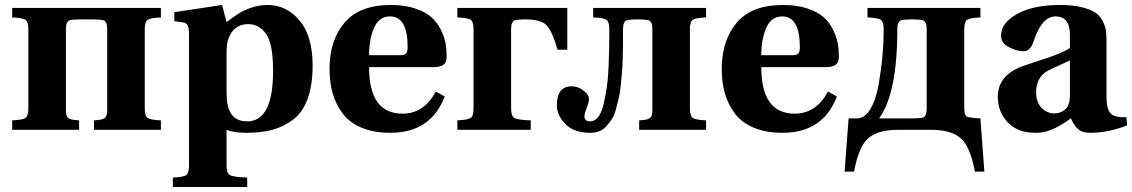

<svg xmlns="http://www.w3.org/2000/svg" viewBox="-20 -522 4552 772"><path d="M29 0V-38Q72 -40 83 -48Q94 -56 94 -87V-403Q94 -434 83 -442Q72 -450 29 -452V-490H627V-452Q584 -450 573 -442Q562 -434 562 -403V-87Q562 -56 573 -48Q584 -40 627 -38V0H358V-38L379 -40Q396 -42 403.5 -49.5Q411 -57 411 -80V-405Q411 -421 407 -429.5Q403 -438 397.5 -440Q392 -442 379 -443L358 -444H298L277 -443Q264 -442 258.5 -440Q253 -438 249 -429.5Q245 -421 245 -405V-80Q245 -57 252.5 -49.5Q260 -42 277 -40L298 -38V0Z M675 192Q718 190 729 182Q740 174 740 143V-381Q740 -410 734.5 -420Q729 -430 716 -432L681 -437V-473L873 -502L891 -433Q921 -456 941 -468.5Q961 -481 992 -491.5Q1023 -502 1056 -502Q1132 -502 1184.5 -439.5Q1237 -377 1237 -259Q1237 -180 1217 -125Q1197 -70 1158.5 -41Q1120 -12 1075 0Q1030 12 970 12Q920 12 891 0V143Q891 174 904.5 182Q918 190 974 192V230H675ZM891 -152Q891 -121 895 -101Q909 -34 974 -34Q1078 -34 1078 -237Q1078 -346 1050 -385.5Q1022 -425 978 -425Q919 -425 898 -365Q891 -345 891 -310Z M1305 -245Q1305 -359 1365 -430.5Q1425 -502 1552 -502Q1607 -502 1649 -488Q1691 -474 1714.5 -453Q1738 -432 1752.5 -402.5Q1767 -373 1771.5 -347.5Q1776 -322 1776 -294Q1776 -271 1763 -261.5Q1750 -252 1722 -252H1464Q1464 -65 1598 -65Q1685 -65 1732 -154L1768 -134Q1712 12 1550 12Q1483 12 1434 -8.5Q1385 -29 1357.5 -66Q1330 -103 1317.5 -147Q1305 -191 1305 -245ZM1464 -300H1588Q1606 -300 1612.5 -306.5Q1619 -313 1619 -333Q1619 -456 1548 -456Q1504 -456 1484 -410Q1464 -364 1464 -300Z M1819 0V-38Q1862 -40 1873 -48Q1884 -56 1884 -87V-403Q1884 -434 1873 -442Q1862 -450 1819 -452V-490H2261V-322H2222Q2201 -395 2178.5 -419.5Q2156 -444 2092 -444H2088L2067 -443Q2054 -442 2048.5 -440Q2043 -438 2039 -429.5Q2035 -421 2035 -405V-87Q2035 -56 2047.5 -48Q2060 -40 2114 -38V0Z M2219 -98Q2219 -175 2279 -175Q2303 -175 2325.5 -158.5Q2348 -142 2348 -122Q2348 -111 2339 -88Q2330 -65 2330 -55Q2330 -34 2353 -34Q2371 -34 2385 -51.5Q2399 -69 2407 -103.5Q2415 -138 2420 -171.5Q2425 -205 2427 -254.5Q2429 -304 2429.5 -332.5Q2430 -361 2430 -403Q2430 -434 2419 -442Q2408 -450 2365 -452V-490H2819V-452Q2776 -450 2765 -442Q2754 -434 2754 -403V-87Q2754 -56 2765 -48Q2776 -40 2819 -38V0H2550V-38L2571 -40Q2588 -42 2595.5 -49.5Q2603 -57 2603 -80V-405Q2603 -421 2599 -429.5Q2595 -438 2589.5 -440Q2584 -442 2571 -443L2550 -444H2538L2517 -443Q2504 -442 2498.5 -440Q2493 -438 2489 -429.5Q2485 -421 2485 -405Q2485 -369 2485 -348.5Q2485 -328 2484 -292Q2483 -256 2481 -233.5Q2479 -211 2476 -179.5Q2473 -148 2468 -127.5Q2463 -107 2456.5 -82.5Q2450 -58 2440 -43Q2430 -28 2418 -14.5Q2406 -1 2390 5.5Q2374 12 2355 12Q2287 12 2253 -23.5Q2219 -59 2219 -98Z M2882 -245Q2882 -359 2942 -430.5Q3002 -502 3129 -502Q3184 -502 3226 -488Q3268 -474 3291.5 -453Q3315 -432 3329.5 -402.5Q3344 -373 3348.5 -347.5Q3353 -322 3353 -294Q3353 -271 3340 -261.5Q3327 -252 3299 -252H3041Q3041 -65 3175 -65Q3262 -65 3309 -154L3345 -134Q3289 12 3127 12Q3060 12 3011 -8.5Q2962 -29 2934.5 -66Q2907 -103 2894.5 -147Q2882 -191 2882 -245ZM3041 -300H3165Q3183 -300 3189.5 -306.5Q3196 -313 3196 -333Q3196 -456 3125 -456Q3081 -456 3061 -410Q3041 -364 3041 -300Z M3376 168 3392 -46Q3392 -46 3426 -46Q3457 -46 3479.5 -83.5Q3502 -121 3512.5 -180.5Q3523 -240 3528 -295Q3533 -350 3533 -403Q3533 -434 3522 -442Q3511 -450 3468 -452V-490H3922V-452Q3879 -450 3868 -442Q3857 -434 3857 -403V-89Q3857 -60 3866.5 -54Q3876 -48 3922 -46L3938 168H3900Q3881 66 3842 33Q3803 0 3725 0H3589Q3511 0 3472 33Q3433 66 3414 168ZM3515 -46H3653L3674 -47Q3687 -48 3692.5 -50Q3698 -52 3702 -60.5Q3706 -69 3706 -85V-405Q3706 -421 3702 -429.5Q3698 -438 3692.5 -440Q3687 -442 3674 -443L3653 -444H3641L3620 -443Q3607 -442 3601.5 -440Q3596 -438 3592 -429.5Q3588 -421 3588 -405Q3588 -147 3515 -46Z M3992 -133Q3992 -222 4098 -258Q4109 -262 4137.5 -271.5Q4166 -281 4182 -286Q4198 -291 4220 -299.5Q4242 -308 4257 -315Q4272 -322 4282 -329V-382Q4282 -456 4224 -456Q4169 -456 4136 -356Q4123 -316 4095 -316Q4068 -316 4036.5 -332.5Q4005 -349 4005 -379Q4005 -430 4070 -466Q4135 -502 4242 -502Q4293 -502 4329.5 -493Q4366 -484 4384.5 -471Q4403 -458 4413.5 -437.5Q4424 -417 4426.5 -401Q4429 -385 4429 -362V-131Q4429 -66 4461 -56Q4482 -49 4509 -51L4512 -18Q4436 12 4364 12Q4331 12 4314.5 -3Q4298 -18 4286 -46Q4283 -44 4270.5 -35.5Q4258 -27 4253 -24Q4248 -21 4235.5 -14Q4223 -7 4214.5 -3.5Q4206 0 4193.5 4.5Q4181 9 4168.5 10.5Q4156 12 4143 12Q4071 12 4031.5 -30.5Q3992 -73 3992 -133ZM4146 -150Q4146 -112 4167.5 -89Q4189 -66 4220 -66Q4244 -66 4262.5 -81.5Q4281 -97 4282 -134V-279Q4200 -242 4192 -237Q4146 -211 4146 -150Z"/></svg>

Font: Heuristica
Style: Bold
Weight: 700
Version: Version 1.0.2